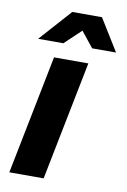

<svg xmlns="http://www.w3.org/2000/svg" viewBox="-85 -803 565 854"><g transform="rotate(10 197.0 -375.5)"><path d="M126 -538H281L174 0H19ZM286 -607 230 -677 156 -607H42L171 -751H305L394 -607Z"/></g></svg>

Font: Idrija
Style: Bold Italic
Weight: 700
Italic angle: -11.3°
Designer: Julieta Ulanovsky
Foundry: Julieta Ulanovsky
Version: Version 7.200